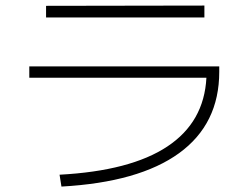

<svg xmlns="http://www.w3.org/2000/svg" viewBox="-20 -692 904 694"><path d="M726.1 -411.1H85.9V-452.1H772.5V-432.6Q772.5 -243.7 627.4 -138.4Q482.4 -33.2 202.1 -17.6L195.3 -60.5Q451.7 -74.2 584.7 -162.4Q717.8 -250.5 726.1 -411.1ZM146.5 -670.9 718.8 -671.9V-628.9H146.5Z"/></svg>

Font: Pretendard GOV ExtraLight
Style: Regular
Weight: 200
Designer: Base glyphs from Inter by Rasmus Andersson; Hangeul glyphs from Noto Sans CJK(Source Han Sans) by Jang Soo-young and Kan
Foundry: Kil Hyung-jin
Version: Version 1.309